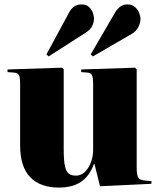

<svg xmlns="http://www.w3.org/2000/svg" viewBox="-20 -834 723 868"><path d="M246 14Q162 14 116.5 -33Q71 -80 71 -177V-458Q71 -486 65 -495.5Q59 -505 41 -506L14 -508V-520L260 -528L268 -521V-159Q268 -109 273.5 -83.5Q279 -58 291 -49Q303 -40 323 -40Q356 -40 378.5 -75Q401 -110 401 -159V-457Q401 -480 396.5 -492.5Q392 -505 374 -506L347 -508V-520L590 -528L598 -521V-73Q598 -45 604.5 -32.5Q611 -20 634 -18L665 -15L664 -3L432 8L407 -93H405Q384 -37 345.5 -11.5Q307 14 246 14ZM200 -579 190 -588 292 -777Q312 -814 348 -814Q369 -814 381.5 -803Q394 -792 399.5 -777Q405 -762 405 -750Q405 -734 397 -717Q389 -700 367 -686ZM400 -579 390 -588 500 -777Q522 -814 555 -814Q577 -814 590 -802.5Q603 -791 609 -776Q615 -761 615 -748Q615 -730 605.5 -711.5Q596 -693 576 -681Z"/></svg>

Font: Literata 72pt ExtraBold
Style: Regular
Weight: 800
Designer: Latin by Veronika Burian and Jose Scaglione. Greek by Irene Vlachou. Cyrillic by Vera Evstafieva.
Foundry: TypeTogether
Version: Version 3.002